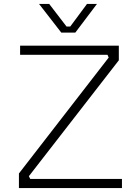

<svg xmlns="http://www.w3.org/2000/svg" viewBox="-20 -964 699 984"><path d="M77 -75 537 -669 531 -683H83V-730H589V-655L128 -61L135 -47H605V0H77ZM180 -944H232L321 -828H340L426 -944H477L366 -797H294Z"/></svg>

Font: Sora-SIA ExtraLight
Style: Regular
Weight: 200
Designer: Jonathan Barnbrook, Julián Moncada
Foundry: Barnbrook Fonts
Version: Version 2.000